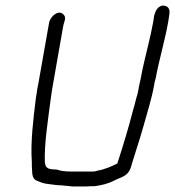

<svg xmlns="http://www.w3.org/2000/svg" viewBox="-20 -706 633 694"><path d="M119 -406C117 -394 114 -383 113 -371L110 -354C100 -274 90 -190 95 -122C95 -111 95 -100 96 -90C96 -74 99 -58 113 -53C125 -48 135 -43 153 -41C174 -39 184 -36 204 -36C211 -35 218 -34 226 -34C232 -33 238 -32 244 -32H289C296 -32 304 -33 312 -33H323C349 -37 371 -42 392 -53C417 -66 441 -68 452 -98C467 -149 485 -201 500 -255C513 -303 528 -347 537 -398C538 -406 540 -415 543 -424C555 -490 576 -559 588 -627L592 -653C595 -670 590 -683 575 -685C573 -685 572 -686 570 -686C556 -686 543 -672 540 -657C538 -654 538 -651 537 -648L534 -628C524 -571 507 -511 495 -455C493 -443 490 -431 488 -419C485 -405 483 -396 482 -392C481 -384 479 -375 477 -366C471 -348 467 -326 461 -308C445 -245 424 -176 404 -115C382 -104 357 -93 331 -89C329 -88 327 -87 326 -87C322 -87 319 -86 316 -86H235C217 -86 199 -88 186 -93C175 -93 164 -94 155 -97C151 -99 149 -102 146 -104C144 -110 143 -115 142 -120C140 -188 153 -268 163 -346C165 -358 166 -369 168 -381L208 -609C211 -628 221 -640 211 -652C194 -673 165 -650 158 -627Z"/></svg>

Font: Scribbler
Style: Ita
Weight: 400
Designer: Mew Too
Foundry: Cannot Into Space Fonts
Version: Version 1.001